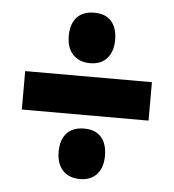

<svg xmlns="http://www.w3.org/2000/svg" viewBox="-45 -678 591 652"><g transform="rotate(5 250.0 -352.5)"><path d="M251 -464Q214 -464 192.5 -486.5Q171 -509 171 -550Q171 -591 191.5 -613.5Q212 -636 251 -636Q289 -636 309 -613.5Q329 -591 329 -550Q329 -510 308.5 -487Q288 -464 251 -464ZM34 -287V-418H466V-287ZM251 -69Q214 -69 192.5 -91.5Q171 -114 171 -155Q171 -196 191.5 -218.5Q212 -241 251 -241Q289 -241 309 -218.5Q329 -196 329 -155Q329 -115 308.5 -92Q288 -69 251 -69Z"/></g></svg>

Font: Noto Sans Khmer UI ExtraCondensed Black
Style: Regular
Weight: 900
Width: 2
Designer: Danh Hong and the Monotype Design Team
Foundry: Monotype Imaging Inc.
Version: Version 2.002; ttfautohint (v1.8.4.7-5d5b)